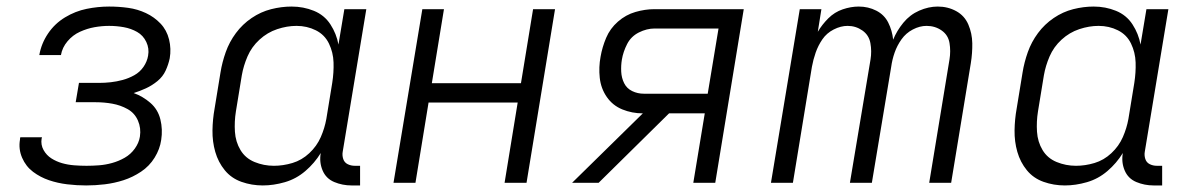

<svg xmlns="http://www.w3.org/2000/svg" viewBox="-20 -558 3640 586"><path d="M243 8Q271 8 300 4.5Q329 1 357 -8Q385 -17 410.5 -34Q436 -51 452 -77Q468 -103 472 -131Q477 -163 469.5 -193.5Q462 -224 439 -244Q416 -264 388 -274Q407 -280 425.5 -288.5Q444 -297 460.5 -310.5Q477 -324 485.5 -342.5Q494 -361 498 -380Q503 -409 496 -437.5Q489 -466 470 -486Q451 -506 425.5 -518Q400 -530 371.5 -534Q343 -538 313 -538Q279 -538 244.5 -531Q210 -524 178.5 -505Q147 -486 126.5 -455.5Q106 -425 100 -390H166Q170 -413 186 -432Q202 -451 224 -461Q246 -471 268.5 -475Q291 -479 313 -479Q336 -479 358 -475Q380 -471 398.5 -460.5Q417 -450 426.5 -430Q436 -410 432 -388Q429 -370 418 -354Q407 -338 390 -328.5Q373 -319 354.5 -314Q336 -309 318 -307Q300 -305 282 -305H221L211 -246H272Q298 -246 323 -241.5Q348 -237 369.5 -225Q391 -213 401 -190Q411 -167 407 -141Q404 -122 391.5 -104.5Q379 -87 360.5 -76.5Q342 -66 322 -60.5Q302 -55 282.5 -53.5Q263 -52 244 -52Q225 -52 206 -53.5Q187 -55 169.5 -60Q152 -65 137 -74.5Q122 -84 113 -100Q104 -116 107 -135Q108 -137 108 -139H42Q41 -136 41 -132Q36 -103 47.5 -76.5Q59 -50 81 -33.5Q103 -17 129.5 -8Q156 1 185 4.5Q214 8 243 8Z M782 8Q815 8 849.5 -2Q884 -12 912 -36Q940 -60 959 -91Q954 -63 964.5 -38Q975 -13 1000 -2.5Q1025 8 1053 8H1079V-52H1063Q1051 -52 1041 -57Q1031 -62 1027.5 -73Q1024 -84 1026 -95L1098 -530H1031L1013 -422Q1007 -455 988.5 -483.5Q970 -512 938 -525Q906 -538 870 -538Q839 -538 807.5 -530Q776 -522 748 -503Q720 -484 700 -457Q680 -430 669 -399Q658 -368 653 -337L635 -227Q629 -194 628.5 -160Q628 -126 637 -94.5Q646 -63 666 -38.5Q686 -14 717 -3Q748 8 782 8ZM816 -52Q785 -52 757 -63.5Q729 -75 714 -100Q699 -125 697 -156Q695 -187 700 -218L718 -328Q723 -357 735.5 -386Q748 -415 772 -437Q796 -459 826 -469Q856 -479 885 -479Q917 -479 944 -465.5Q971 -452 984 -425Q997 -398 998 -367.5Q999 -337 994 -305L976 -195Q971 -167 959 -139.5Q947 -112 924 -90.5Q901 -69 872.5 -60.5Q844 -52 816 -52Z M1181 0H1248L1288 -245H1560L1520 0H1587L1674 -530H1607L1570 -304H1298L1335 -530H1269Z M1726 0H1807L2022 -212H2131L2096 0H2163L2250 -530H1977Q1949 -530 1919.5 -521.5Q1890 -513 1866 -492Q1842 -471 1830 -442.5Q1818 -414 1813 -385Q1807 -353 1810.5 -320.5Q1814 -288 1832 -262Q1850 -236 1879.5 -224Q1909 -212 1942 -212ZM1945 -272Q1926 -272 1909.5 -280Q1893 -288 1885 -304Q1877 -320 1876 -339Q1875 -358 1878 -376Q1882 -400 1894 -423.5Q1906 -447 1930 -459Q1954 -471 1978 -471H2173L2140 -272Z M2333 0H2400L2458 -354Q2462 -376 2469.5 -397.5Q2477 -419 2490 -438Q2503 -457 2524.5 -468Q2546 -479 2567 -479Q2592 -479 2612 -465Q2632 -451 2636.5 -426.5Q2641 -402 2637 -377L2574 0H2641L2700 -354Q2703 -376 2710.5 -397.5Q2718 -419 2731.5 -438Q2745 -457 2766 -468Q2787 -479 2808 -479Q2834 -479 2854 -465Q2874 -451 2878 -426.5Q2882 -402 2878 -377L2816 0H2883L2943 -365Q2948 -396 2947.5 -426Q2947 -456 2935.5 -483Q2924 -510 2898.5 -524Q2873 -538 2842 -538Q2814 -538 2785.5 -525.5Q2757 -513 2737 -488.5Q2717 -464 2706 -437Q2703 -465 2691 -489Q2679 -513 2654.5 -525.5Q2630 -538 2601 -538Q2577 -538 2552 -529.5Q2527 -521 2508 -502Q2489 -483 2476 -461L2487 -530H2421Z M3230 8Q3263 8 3297.5 -2Q3332 -12 3360 -36Q3388 -60 3407 -91Q3402 -63 3412.5 -38Q3423 -13 3448 -2.5Q3473 8 3501 8H3527V-52H3511Q3499 -52 3489 -57Q3479 -62 3475.5 -73Q3472 -84 3474 -95L3546 -530H3479L3461 -422Q3455 -455 3436.5 -483.5Q3418 -512 3386 -525Q3354 -538 3318 -538Q3287 -538 3255.5 -530Q3224 -522 3196 -503Q3168 -484 3148 -457Q3128 -430 3117 -399Q3106 -368 3101 -337L3083 -227Q3077 -194 3076.5 -160Q3076 -126 3085 -94.5Q3094 -63 3114 -38.5Q3134 -14 3165 -3Q3196 8 3230 8ZM3264 -52Q3233 -52 3205 -63.5Q3177 -75 3162 -100Q3147 -125 3145 -156Q3143 -187 3148 -218L3166 -328Q3171 -357 3183.5 -386Q3196 -415 3220 -437Q3244 -459 3274 -469Q3304 -479 3333 -479Q3365 -479 3392 -465.5Q3419 -452 3432 -425Q3445 -398 3446 -367.5Q3447 -337 3442 -305L3424 -195Q3419 -167 3407 -139.5Q3395 -112 3372 -90.5Q3349 -69 3320.5 -60.5Q3292 -52 3264 -52Z"/></svg>

Font: Iosevka Sparkle Light
Style: Italic
Weight: 300
Italic angle: -9°
Designer: Belleve Invis
Foundry: Belleve Invis
Version: Version 4.5.0; ttfautohint (v1.8.3)